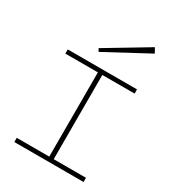

<svg xmlns="http://www.w3.org/2000/svg" viewBox="-228 -1105 1116 1232"><g transform="rotate(30 330.5 -489.0)"><path d="M348 -655V-31H587V0H74V-31H315V-655H74V-686H587V-655ZM253 -771 571 -942 551 -978 241 -792Z"/></g></svg>

Font: BioRhyme Expanded ExtraLight
Style: Regular
Weight: 275
Width: 7
Designer: Aoife Mooney
Foundry: Aoife Mooney Type
Version: Version 1.000